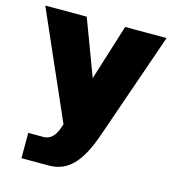

<svg xmlns="http://www.w3.org/2000/svg" viewBox="-103 -585 762 850"><g transform="rotate(15 278.0 -160.0)"><path d="M209 1 214 -13 0 -500H190L286 -244L366 -500H556L385 -7Q351 91 307 135.5Q263 180 199 180H73V64H143Q189 64 209 1Z"/></g></svg>

Font: Fivo Sans Black
Style: Regular
Weight: 900
Designer: Alexander Slobzheninov
Foundry: Alexander Slobzheninov
Version: 1.0